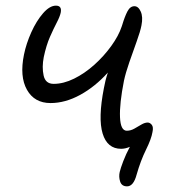

<svg xmlns="http://www.w3.org/2000/svg" viewBox="-20 -519 622 680"><path d="M159 -154Q102 -154 75.5 -201Q49 -248 65 -326Q73 -365 91 -405Q109 -445 132.5 -472Q156 -499 178 -499Q200 -499 195 -474Q192 -460 181 -439Q170 -418 157 -388.5Q144 -359 135 -317Q128 -281 134.5 -251.5Q141 -222 170 -222Q205 -222 242.5 -240.5Q280 -259 314 -289.5Q348 -320 374 -356Q400 -392 411 -425Q412 -428 413 -431Q422 -461 431.5 -479Q441 -497 456 -497Q470 -497 478.5 -478Q487 -459 481 -429Q477 -408 464 -372Q451 -336 438 -298.5Q425 -261 419 -233Q403 -152 405 -104Q407 -56 429 -56Q443 -56 456 -63.5Q469 -71 481 -78Q493 -85 503 -85Q511 -85 517.5 -77Q524 -69 520 -51Q516 -27 497 11.5Q478 50 464 99Q453 141 430 141Q411 141 405.5 124Q400 107 404 90Q407 77 416.5 52Q426 27 440 1Q424 8 409 8Q360 8 343.5 -46Q327 -100 348 -207Q350 -219 353.5 -233Q357 -247 362 -262Q317 -212 264 -183Q211 -154 159 -154Z"/></svg>

Font: Shantell Sans Normal
Style: Italic
Weight: 300
Italic angle: -11.31°
Designer: Stephen Nixon, Anya Danilova, Shantell Martin
Foundry: Arrow Type
Version: Version 1.008;[a672d596b]